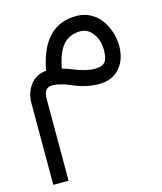

<svg xmlns="http://www.w3.org/2000/svg" viewBox="-110 -400 749 888"><g transform="rotate(-15 265.0 44.5)"><path d="M211.9 -101.6Q234.9 -95.2 258.8 -85.4Q316.9 -61 361.3 -61Q394.5 -61 408.4 -77.1Q422.4 -93.3 422.4 -135.3Q422.4 -181.2 398.4 -213.6Q374.5 -246.1 338.9 -246.1Q314.5 -246.1 294.9 -238.3Q275.4 -230.5 262.2 -217.8Q249 -205.1 238.8 -185.8Q228.5 -166.5 222.7 -146.7Q216.8 -127 211.9 -101.6ZM139.2 -110.8Q177.2 -319.3 338.9 -319.3Q377 -319.3 408 -302Q439 -284.7 457.5 -257.3Q476.1 -230 485.8 -198.2Q495.6 -166.5 495.6 -135.3Q495.6 -69.8 460 -28.8Q424.3 12.2 361.3 12.2Q299.8 12.2 238.3 -14.6Q183.6 -38.1 149.4 -38.1Q128.4 -38.1 118.2 -25.6Q107.9 -13.2 107.9 17.1V407.7H34.7V17.1Q34.7 -33.2 62.3 -69.8Q89.8 -106.4 139.2 -110.8Z"/></g></svg>

Font: AzarMehrMonospaced
Style: SerifBold
Weight: 1
Designer: Amin Abedi
Version: Version 1.00